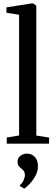

<svg xmlns="http://www.w3.org/2000/svg" viewBox="-20 -839 319 1121"><path d="M91.5 -48V-753L17.5 -764.5V-796L164.5 -819H174L192 -805.5V-47.5L266.5 -36V0H19.5V-36ZM201.5 131Q201.5 161 186.8 188Q172 215 153.2 234.5Q134.5 254 122 262H121L96 247V242Q109.5 231.5 117.5 213.5Q125.5 195.5 125.5 183.5Q125.5 170 120 161Q114.5 152 104 144.5Q95.5 138.5 89 129.5Q82.5 120.5 82.5 105.5Q82.5 89 91 78.5Q99.5 68 112 63Q124.5 58 135 58H138Q166 58 183.8 77.8Q201.5 97.5 201.5 131Z"/></svg>

Font: Merriweather 72pt
Style: Regular
Weight: 400
Version: Version 2.100